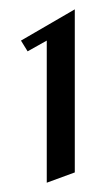

<svg xmlns="http://www.w3.org/2000/svg" viewBox="-20 -708 240 411"><path d="M80.1 -316.9V-621.1L39.1 -598.1L24.9 -621.1L140.1 -688V-338.9Z"/></svg>

Font: Redressed
Style: Regular
Weight: 400
Designer: Astigmatic (AOETI)
Foundry: Astigmatic (AOETI)
Version: Version 1.001